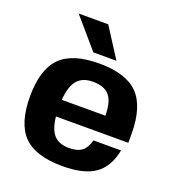

<svg xmlns="http://www.w3.org/2000/svg" viewBox="-130 -803 835 915"><g transform="rotate(20 288.0 -345.0)"><path d="M179 -202Q185 -140 211 -111Q237 -82 288 -82Q331 -82 353.5 -99.5Q376 -117 386 -156H526Q509 -69 453 -29.5Q397 10 288 10Q152 10 91 -51.5Q30 -113 30 -250Q30 -387 91 -448.5Q152 -510 288 -510Q424 -510 485 -447.5Q546 -385 546 -246V-202ZM289 -418Q236 -418 209.5 -386.5Q183 -355 178 -286H399Q399 -356 373 -387Q347 -418 289 -418ZM359 -550H242L113 -700H263Z"/></g></svg>

Font: Fivo Sans
Style: Regular
Weight: 700
Designer: Alexander Slobzheninov
Foundry: Alexander Slobzheninov
Version: 1.0